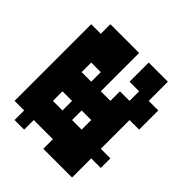

<svg xmlns="http://www.w3.org/2000/svg" viewBox="-122 -777 1091 1091"><g transform="rotate(-45 423.5 -231.0)"><path d="M0 0V-231H77V-385H0V-462H77V-539H693V-462H770V-231H462V-154H539V-77H616V-154H770V0H616V77H462V0H231V77H154V0ZM308 -308V-385H462V-308H539V-385H231V-308ZM231 -231V-154H308V-231Z"/></g></svg>

Font: Coral Pixels
Style: Regular
Weight: 400
Designer: Tanukizamurai
Foundry: TanukiFont
Version: Version 1.000; ttfautohint (v1.8.4.7-5d5b)